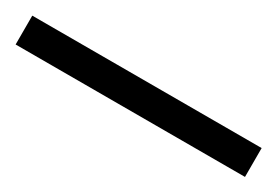

<svg xmlns="http://www.w3.org/2000/svg" viewBox="-16 -58 490 340"><g transform="rotate(30 229.5 112.5)"><path d="M-5 142V83H464V142Z"/></g></svg>

Font: Noto Serif Telugu
Style: Regular
Weight: 400
Designer: Jelle Bosma - Monotype Design Team
Foundry: Monotype Imaging Inc.
Version: Version 2.003